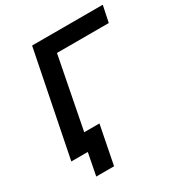

<svg xmlns="http://www.w3.org/2000/svg" viewBox="-195 -836 1052 1120"><g transform="rotate(-30 330.5 -275.5)"><path d="M45 0 185 -700H661L638 -590H289L174 0ZM127 149 156 0H45L68 -110H298L247 149Z"/></g></svg>

Font: Montserrat SemiBold
Style: Italic
Weight: 600
Italic angle: -11.3°
Designer: Julieta Ulanovsky
Foundry: Julieta Ulanovsky
Version: Version 9.000; ttfautohint (v1.8.4.7-5d5b)